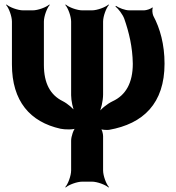

<svg xmlns="http://www.w3.org/2000/svg" viewBox="-20 -574 784 853"><path d="M296 51V183C296 207 282 244 270 257L272 259C285 247 322 233 346 233H388C412 233 449 247 462 259L464 257C452 244 438 207 438 183V31C438 20 433 0 426 -5L424 -2C430 3 453 4 464 3C617 -24 711 -115 711 -291C711 -377 691 -448 661 -504C657 -513 655 -533 659 -539L656 -541C652 -535 630 -528 620 -528H555C535 -528 508 -539 495 -548L493 -545C505 -536 525 -510 532 -491C553 -431 569 -365 570 -291C570 -206 539 -151 480 -124C455 -112 426 -88 416 -71L419 -69C429 -86 438 -127 438 -154V-478C438 -502 452 -539 464 -552L462 -554C449 -542 412 -528 388 -528H346C322 -528 285 -542 272 -554L270 -552C282 -539 296 -502 296 -478V-151C296 -127 304 -89 313 -73L317 -75C307 -91 280 -114 258 -125C204 -152 175 -203 175 -286V-478C175 -502 189 -539 201 -552L199 -554C186 -542 149 -528 125 -528H83C59 -528 22 -542 9 -554L7 -552C19 -539 33 -502 33 -478V-288C33 -124 114 -32 249 -2C267 2 309 3 321 -5L318 -9C307 -1 296 32 296 51Z"/></svg>

Font: Asimov
Style: Edge
Weight: 500
Designer: Google
Version: Version 2.000980: 2014